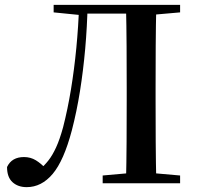

<svg xmlns="http://www.w3.org/2000/svg" viewBox="-20 -755 816 791"><path d="M9 -67Q19 -88 36.5 -98Q54 -108 79 -108Q106 -108 128 -94.5Q150 -81 173 -56V-48H144V-57Q163 -73 179.5 -94Q196 -115 211 -147.5Q226 -180 240 -231Q259 -305 272.5 -387.5Q286 -470 294.5 -558Q303 -646 306 -735H341Q339 -644 331 -554Q323 -464 309.5 -379.5Q296 -295 276 -218Q243 -93 197 -38.5Q151 16 90 16Q54 16 31.5 -4.5Q9 -25 9 -67ZM499 0Q501 -85 501.5 -170Q502 -255 502 -342V-393Q502 -479 501.5 -565Q501 -651 499 -735H624Q622 -651 621.5 -565Q621 -479 621 -393V-343Q621 -257 621.5 -171.5Q622 -86 624 0ZM403 0V-32L549 -45H574L722 -32V0ZM201 -704V-735H324V-693H311ZM562 -691V-735H722V-704L574 -691ZM324 -699V-735H562V-699Z"/></svg>

Font: Noto Serif KR SemiBold
Style: Regular
Weight: 600
Designer: Ryoko NISHIZUKA 西塚涼子 (kana & ideographs); Frank Grießhammer (Latin, Greek & Cyrillic); Wenlong ZHANG 张文龙 (bopomofo); San
Foundry: Adobe
Version: Version 2.003-H1;hotconv 1.1.1;makeotfexe 2.6.0